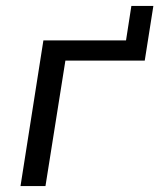

<svg xmlns="http://www.w3.org/2000/svg" viewBox="-20 -626 536 646"><path d="M49 0 126 -490H404L422 -606H496L467 -422H200L133 0Z"/></svg>

Font: Nunito Sans 10pt
Style: Italic
Weight: 400
Italic angle: -9°
Designer: Vernon Adams
Foundry: Vernon Adams
Version: Version 3.101;gftools[0.9.27]